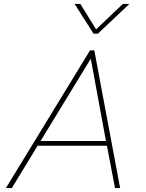

<svg xmlns="http://www.w3.org/2000/svg" viewBox="-20 -955 740 975"><path d="M359 -935H388L468 -806L604 -935H637L477 -784H455ZM437 -699H459L590 0H564L523 -215H171L40 0H10ZM518 -239 441 -657 186 -239Z"/></svg>

Font: Prompt Thin
Style: Italic
Weight: 250
Italic angle: -12°
Designer: Katatrad Team
Foundry: CadsonDemak
Version: Version 1.001